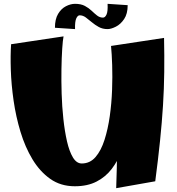

<svg xmlns="http://www.w3.org/2000/svg" viewBox="-20 -965 925 1003"><path d="M371 8Q297 8 242.5 -30.5Q188 -69 149.5 -133Q111 -197 87 -276.5Q63 -356 51 -439.5Q39 -523 36.5 -600Q34 -677 38 -734L312 -775Q308 -756 305 -710.5Q302 -665 301 -604Q300 -543 302 -476Q304 -409 311 -344Q318 -279 330 -226.5Q342 -174 361 -142.5Q380 -111 407 -111Q450 -111 479 -144.5Q508 -178 526 -234.5Q544 -291 553.5 -358.5Q563 -426 565.5 -495.5Q568 -565 566 -625Q564 -685 560 -725L664 -511Q663 -462 659 -405Q655 -348 645 -289.5Q635 -231 615.5 -178Q596 -125 564 -83Q532 -41 484.5 -16.5Q437 8 371 8ZM587 18Q591 -90 591.5 -183Q592 -276 589 -362Q586 -448 579 -536.5Q572 -625 560 -725L837 -767Q839 -675 838 -588.5Q837 -502 831.5 -414Q826 -326 816 -229Q806 -132 791 -18ZM372 -813 267 -820Q267 -865 283.5 -892.5Q300 -920 324.5 -932.5Q349 -945 372 -945Q403 -945 423.5 -934Q444 -923 458.5 -909Q473 -895 487 -884Q501 -873 518 -873Q529 -873 536.5 -889Q544 -905 542 -945L647 -938Q647 -893 628.5 -865.5Q610 -838 585 -825.5Q560 -813 542 -813Q516 -813 496 -824Q476 -835 459.5 -849Q443 -863 428 -874Q413 -885 396 -885Q386 -885 378.5 -869Q371 -853 372 -813Z"/></svg>

Font: Marhey
Style: Bold
Weight: 700
Designer: Nur Syamsi & Bustanul Arifin
Foundry: Namelatype
Version: Version 1.000